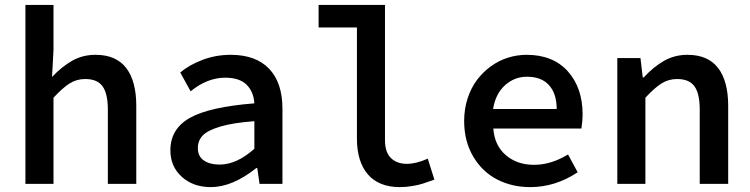

<svg xmlns="http://www.w3.org/2000/svg" viewBox="-20 -745 3038 778"><path d="M83 0V-725.1H196.8V-543.9L190.9 -433.1Q230.5 -475.1 272.7 -499Q314.9 -522.9 367.2 -522.9Q450.2 -522.9 491.2 -469.7Q532.2 -416.5 532.2 -315.9V0H417V-300.8Q417 -365.2 395.8 -395Q374.5 -424.8 325.2 -424.8Q290.5 -424.8 262.2 -407Q233.9 -389.2 196.8 -349.1V0Z M834.5 13.2Q762.7 13.2 716.6 -28.6Q670.4 -70.3 670.4 -136.2Q670.4 -223.1 749.8 -267.6Q829.1 -312 1010.7 -326.2Q1007.8 -373.5 979 -401.9Q950.2 -430.2 892.6 -430.2Q819.8 -430.2 752.4 -375L710.4 -451.2Q745.6 -481.4 800 -502.2Q854.5 -522.9 914.6 -522.9Q1016.6 -522.9 1070.6 -466.3Q1124.5 -409.7 1124.5 -304.2V0H1031.7L1022.5 -64H1018.6Q921.4 13.2 834.5 13.2ZM869.6 -78.1Q939 -78.1 1010.7 -142.1V-253.9Q924.8 -247.6 873 -232.2Q821.3 -216.8 801.5 -196Q781.7 -175.3 781.7 -145Q781.7 -111.3 806.2 -94.7Q830.6 -78.1 869.6 -78.1Z M1600.1 13.2Q1515.6 13.2 1470.9 -38.1Q1426.3 -89.4 1426.3 -184.1V-633.8H1271V-725.1H1540V-176.8Q1540 -127.9 1564.2 -104.5Q1588.4 -81.1 1628.4 -81.1Q1666 -81.1 1713.4 -102.1L1740.2 -17.1Q1708 -5.9 1693.4 -1Q1678.7 3.9 1652.8 8.5Q1627 13.2 1600.1 13.2Z M2128.9 13.2Q2053.7 13.2 1993.4 -18.3Q1933.1 -49.8 1897 -111.6Q1860.8 -173.3 1860.8 -254.9Q1860.8 -303.2 1874.8 -346.2Q1888.7 -389.2 1912.8 -421.1Q1937 -453.1 1969 -476.3Q2001 -499.5 2038.1 -511.2Q2075.2 -522.9 2113.8 -522.9Q2220.7 -522.9 2280.8 -456.1Q2340.8 -389.2 2340.8 -280.8Q2340.8 -256.8 2335.9 -224.1H1979Q1983.9 -155.3 2029.8 -116.2Q2075.7 -77.1 2144 -77.1Q2212.9 -77.1 2281.7 -119.1L2320.8 -46.9Q2230 13.2 2128.9 13.2ZM1978 -303.2H2235.8Q2235.8 -365.2 2204.8 -399.7Q2173.8 -434.1 2115.7 -434.1Q2064.5 -434.1 2026.1 -399.4Q1987.8 -364.7 1978 -303.2Z M2481.4 0V-509.8H2575.2L2584.5 -431.2H2588.4Q2627.9 -474.1 2670.7 -498.5Q2713.4 -522.9 2765.6 -522.9Q2848.6 -522.9 2889.6 -469.7Q2930.7 -416.5 2930.7 -315.9V0H2815.4V-300.8Q2815.4 -365.2 2794.2 -395Q2772.9 -424.8 2723.6 -424.8Q2689 -424.8 2660.6 -407Q2632.3 -389.2 2595.2 -349.1V0Z"/></svg>

Font: Office Code Pro Medium
Style: Regular
Weight: 500
Designer: Nathan Rutzky & Paul D. Hunt
Foundry: Adobe Systems Incorporated
Version: Version 1.004;PS 001.004;hotconv 1.0.70;makeotf.lib2.5.58329